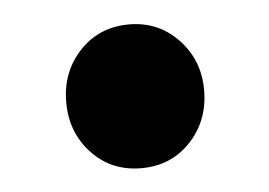

<svg xmlns="http://www.w3.org/2000/svg" viewBox="-31 -244 412 294"><g transform="rotate(-5 175.5 -96.5)"><path d="M176 14Q130 14 100 -18Q70 -50 70 -96.5Q70 -143 100 -175Q130 -207 176 -207Q221 -207 251.5 -175Q282 -143 282 -97Q282 -50 252 -18Q222 14 176 14Z"/></g></svg>

Font: GenSekiGothic TW H
Style: Regular
Weight: 900
Version: Version 1.501;PS 1;hotconv 16.6.51;makeotf.lib2.5.65220